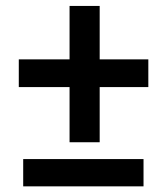

<svg xmlns="http://www.w3.org/2000/svg" viewBox="-20 -644 576 663"><path d="M492.2 -439V-343.3H324.2V-152.8H220.2V-343.3H44.9V-439H220.2V-623.5H324.2V-439ZM475.6 -94.7V-0.5H60.1V-94.7Z"/></svg>

Font: Vazirmatn UI FD Medium
Style: Regular
Weight: 500
Designer: Saber Rastikerdar
Foundry: Saber Rastikerdar
Version: Version 33.003